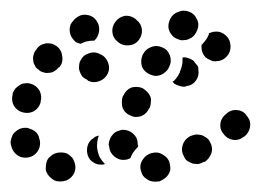

<svg xmlns="http://www.w3.org/2000/svg" viewBox="-33 -312 494 364"><path d="M286 19Q289 15 290 9Q290 4 289 -1Q287 -12 277 -18Q267 -25 256 -22Q256 -22 255 -22Q244 -19 238 -10Q231 0 234 11Q235 16 238 21Q241 25 246 28Q250 31 256 32Q261 33 266 32Q267 32 269 32Q274 30 278 27Q283 24 286 19ZM110 5Q110 0 108 -5Q106 -11 103 -14Q99 -18 94 -21Q89 -23 83 -23Q83 -23 82 -23Q76 -23 71 -21Q66 -19 62 -15Q58 -12 56 -7Q54 -2 54 4Q53 9 55 14Q57 19 61 23Q65 27 70 30Q75 32 80 32Q81 32 82 32Q94 32 102 24Q110 16 110 5ZM154 -55Q151 -54 148 -53Q145 -51 143 -49L141 -48Q133 -41 132 -30Q131 -18 138 -9Q142 -5 146 -3Q151 0 157 0Q159 0 161 0Q164 0 166 -1Q160 -7 156 -14Q152 -23 151 -33Q151 -34 151 -36Q151 -45 154 -54Q154 -55 154 -55ZM365 -43Q363 -48 358 -51Q354 -54 349 -56Q343 -57 338 -57Q333 -56 328 -54L326 -53Q316 -47 313 -36Q310 -25 316 -15Q318 -10 322 -7Q327 -4 332 -2Q337 -1 343 -1Q348 -2 353 -5H355Q364 -11 368 -22Q371 -33 365 -43ZM174 -34Q174 -36 173 -37Q173 -42 175 -47Q177 -53 181 -57Q184 -61 189 -63Q194 -65 199 -66Q211 -66 219 -59Q228 -51 228 -40Q228 -39 228 -38Q229 -37 229 -36Q229 -34 228 -33Q223 -28 219 -22Q216 -17 214 -12Q211 -11 209 -10Q206 -9 203 -9Q192 -8 183 -16Q175 -23 174 -34ZM5 -15Q10 -13 15 -13Q21 -13 26 -15Q31 -17 35 -21Q39 -25 41 -30Q43 -35 43 -40Q43 -46 41 -51Q41 -51 41 -52Q37 -63 26 -67Q16 -72 5 -68Q0 -66 -4 -62Q-8 -59 -10 -54Q-12 -49 -13 -43Q-13 -38 -11 -33Q-10 -31 -10 -30Q-8 -25 -4 -21Q0 -17 5 -15ZM436 -91Q430 -101 419 -103Q407 -105 398 -98L397 -97Q387 -90 385 -79Q383 -68 390 -59Q397 -49 408 -47Q419 -45 428 -52L430 -53Q439 -60 441 -71Q443 -82 436 -91ZM199 -109Q201 -103 205 -99Q209 -95 214 -93Q224 -88 235 -92Q245 -96 250 -107L251 -108Q253 -113 253 -119Q254 -124 252 -129Q250 -134 246 -138Q242 -142 237 -145Q227 -149 216 -146Q206 -142 201 -131L200 -130Q198 -125 198 -119Q198 -114 199 -109ZM10 -99Q21 -96 31 -101Q41 -107 44 -118V-119Q47 -130 42 -140Q36 -150 26 -153Q20 -155 15 -154Q9 -154 5 -151Q0 -148 -4 -144Q-7 -140 -9 -135V-133Q-12 -122 -7 -112Q-1 -102 10 -99ZM334 -197Q337 -192 341 -188Q342 -186 343 -184Q343 -182 343 -180Q345 -169 339 -160Q332 -150 321 -149L319 -148Q313 -147 308 -149Q303 -150 298 -153Q297 -154 296 -155Q295 -156 294 -157Q295 -158 297 -159Q304 -166 308 -175V-176Q312 -185 313 -194Q313 -199 313 -203Q318 -204 323 -202Q328 -201 332 -198Q333 -198 333 -197Q333 -197 334 -197ZM171 -172Q176 -182 172 -193Q168 -204 158 -209Q157 -209 157 -209Q147 -215 136 -211Q125 -208 120 -198Q117 -193 117 -187Q116 -182 118 -177Q120 -171 123 -167Q127 -163 132 -161Q133 -160 134 -159Q144 -154 155 -158Q166 -162 171 -172ZM251 -171Q256 -169 261 -168Q267 -168 272 -170Q277 -172 281 -176Q285 -179 287 -184L288 -186Q293 -196 289 -207Q285 -218 275 -222Q264 -227 254 -223Q243 -219 238 -209L237 -207Q233 -197 236 -186Q240 -176 251 -171ZM30 -198Q30 -193 33 -188Q35 -183 40 -180Q44 -176 49 -175Q54 -173 60 -174Q65 -174 70 -177Q75 -180 78 -184L80 -185Q87 -194 85 -205Q84 -217 75 -224Q71 -227 66 -229Q61 -230 55 -230Q50 -229 45 -227Q40 -224 37 -220L36 -218Q32 -214 31 -209Q29 -204 30 -198ZM375 -252Q372 -252 369 -251Q366 -250 363 -249Q363 -248 363 -247Q359 -237 352 -230Q351 -228 349 -227Q349 -226 349 -225Q349 -224 349 -223Q349 -223 349 -223Q349 -217 351 -212Q353 -207 357 -203Q361 -200 366 -198Q371 -195 377 -196Q388 -196 396 -204Q404 -212 404 -223Q404 -225 404 -226Q403 -238 395 -245Q386 -253 375 -252ZM186 -271Q179 -262 180 -251Q181 -240 190 -233Q191 -232 191 -232Q200 -225 211 -226Q223 -227 230 -236Q237 -245 236 -256Q235 -267 226 -274Q225 -275 224 -276Q215 -283 204 -282Q193 -280 186 -271ZM99 -256Q99 -261 101 -266Q104 -271 108 -275Q109 -276 110 -277Q119 -285 130 -284Q142 -283 149 -274Q156 -265 155 -254Q154 -243 146 -235Q146 -235 146 -235Q146 -235 145 -235Q145 -235 145 -235Q137 -235 129 -233Q124 -231 120 -229Q116 -230 113 -231Q109 -233 107 -236Q103 -240 101 -245Q99 -250 99 -256ZM289 -251Q292 -246 296 -242Q300 -239 306 -237Q311 -235 316 -236Q322 -236 327 -239Q327 -239 327 -239Q332 -241 336 -246Q339 -250 341 -255Q343 -260 343 -265Q343 -271 340 -276Q336 -286 325 -290Q314 -294 304 -289Q302 -288 301 -288Q291 -282 288 -272Q284 -261 289 -251Z"/></svg>

Font: FRB American Cursive Guidelines Dotted Ultra
Style: Bold Italic
Weight: 1000
Italic angle: -25°
Version: Version 2.0;Modular Font Editor K font №1